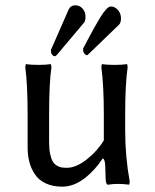

<svg xmlns="http://www.w3.org/2000/svg" viewBox="-20 -679 577 716"><path d="M365.2 -86.9 362.8 -87.9Q334 -43.5 294.2 -13.2Q254.4 17.1 211.9 17.1Q176.3 17.1 150.1 4.6Q124 -7.8 109.9 -29.3Q95.7 -50.8 89.4 -75.4Q83 -100.1 83 -128.9V-250Q83 -364.7 74.2 -429.2L76.2 -439.9Q94.7 -437 123 -437Q151.4 -437 169.9 -439.9L171.9 -429.2Q163.1 -369.1 163.1 -250V-149.9Q163.1 -124.5 166.7 -106.4Q170.4 -88.4 176 -78.1Q181.6 -67.9 190.7 -62.3Q199.7 -56.6 208.3 -54.9Q216.8 -53.2 229 -53.2Q263.7 -53.2 303.5 -84.5Q343.3 -115.7 367.2 -155.8V-250Q367.2 -361.3 357.9 -429.2L359.9 -439.9Q377.9 -437 407.2 -437Q435.5 -437 454.1 -439.9L456.1 -429.2Q446.8 -366.2 446.8 -250V-192.9Q446.8 -94.7 463.9 -1L461.9 9.8Q442.4 6.8 417 6.8Q402.3 6.8 382.8 9.8Q375 9.8 374 -10.7Q373 -31.2 372.6 -56.2Q372.1 -81.1 365.2 -87.9ZM431.2 -610.8Q431.2 -594.2 423.8 -586.9L310.1 -477.1Q306.2 -473.1 304.2 -473.1Q299.8 -473.1 294.9 -479Q290 -484.9 290 -493.2Q290 -501 291 -502V-500Q296.4 -509.8 308.6 -533.2Q320.8 -556.6 331.1 -575Q341.3 -593.3 353.3 -613Q365.2 -632.8 375.5 -643.8Q385.7 -654.8 393.1 -654.8Q408.7 -654.8 419.9 -641.6Q431.2 -628.4 431.2 -610.8ZM298.8 -617.2V-616.2Q298.8 -601.6 293.9 -595.2L191.9 -474.1Q187 -469.2 184.1 -469.2Q179.2 -469.2 174.6 -474.9Q169.9 -480.5 169.9 -488.8Q169.9 -496.1 170.9 -497.1V-495.1Q181.2 -519 202.9 -568.1Q224.6 -617.2 234.9 -641.1Q242.2 -659.2 261.2 -659.2Q276.9 -659.2 287.8 -647.2Q298.8 -635.3 298.8 -617.2Z"/></svg>

Font: Linear Smooth Low Contrast
Style: Regular
Weight: 500
Designer: Philipp H. Poll, Flanker
Foundry: Philipp H. Poll, reworked by Flanker
Version: Version 1.010 | FøM Fix